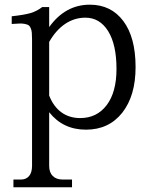

<svg xmlns="http://www.w3.org/2000/svg" viewBox="-20 -536 640 816"><path d="M189 168.9Q189 196.8 204.1 211.9Q219.2 227.1 247.1 227.1H286.1V259.8H37.1V227.1H68.8Q91.3 227.1 103.8 211.9Q116.2 196.8 116.2 168.9V-368.2Q116.2 -386.2 115.2 -397Q114.3 -407.7 110.6 -416.3Q106.9 -424.8 101.8 -428.5Q96.7 -432.1 85.7 -434.3Q74.7 -436.5 62.7 -436Q50.8 -435.5 29.8 -434.1V-466.8Q84 -472.7 110.6 -480.7Q137.2 -488.8 159.2 -505.9H189V-420.9Q257.3 -516.1 361.8 -516.1Q452.1 -516.1 504.2 -446.5Q556.2 -377 556.2 -251Q556.2 -128.4 499.3 -56.6Q442.4 15.1 345.2 15.1Q247.6 15.1 189 -59.1ZM189 -129.9Q207 -83.5 240.7 -58.8Q274.4 -34.2 320.8 -34.2Q391.6 -34.2 433.3 -89.1Q475.1 -144 475.1 -243.2Q475.1 -346.7 439.5 -403.8Q403.8 -460.9 342.8 -460.9Q296.4 -460.9 257.1 -434.6Q217.8 -408.2 189 -357.9Z"/></svg>

Font: LT Superior Serif
Style: Regular
Weight: 400
Designer: Daniel Lyons
Foundry: LyonsType
Version: Version 2.120;FEAKit 1.0